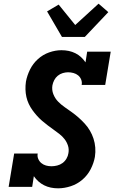

<svg xmlns="http://www.w3.org/2000/svg" viewBox="-20 -1016 640 1044"><path d="M296 8Q275 8 256 4Q237 0 220 -8.5Q203 -17 189 -29.5Q175 -42 164 -58L155 0H27L57 -181H185Q182 -166 188 -152Q194 -138 205 -129Q216 -120 230 -116Q244 -112 260 -112Q275 -112 291 -116Q307 -120 320 -129.5Q333 -139 341.5 -153.5Q350 -168 352 -183Q356 -205 349.5 -224.5Q343 -244 331 -259.5Q319 -275 303.5 -287Q288 -299 272 -310.5Q256 -322 240 -334Q224 -346 209 -359Q194 -372 181 -386.5Q168 -401 156.5 -417Q145 -433 136.5 -451Q128 -469 123.5 -489Q119 -509 118.5 -530Q118 -551 121 -572Q127 -605 143 -637.5Q159 -670 186 -694.5Q213 -719 247 -731Q281 -743 314 -743Q335 -743 354 -739Q373 -735 390 -726.5Q407 -718 420.5 -705.5Q434 -693 445 -677L454 -735H582L552 -554H424Q427 -569 421.5 -583Q416 -597 405 -606Q394 -615 379.5 -619Q365 -623 350 -623Q336 -623 321 -618.5Q306 -614 294 -604Q282 -594 275 -580.5Q268 -567 265 -552Q261 -527 270 -504Q279 -481 295.5 -464Q312 -447 331.5 -433.5Q351 -420 370.5 -406Q390 -392 407.5 -376.5Q425 -361 441 -343.5Q457 -326 469 -305.5Q481 -285 488.5 -262Q496 -239 498 -214Q500 -189 496 -163Q490 -129 473 -96Q456 -63 428 -39Q400 -15 365 -3.5Q330 8 296 8ZM317 -815 236 -954 299 -991 389 -880 516 -996 569 -950 441 -815Z"/></svg>

Font: Iosevka Etoile Heavy
Style: Italic
Weight: 900
Italic angle: -9°
Designer: Belleve Invis
Foundry: Belleve Invis
Version: Version 22.1.2; ttfautohint (v1.8.4)